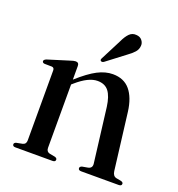

<svg xmlns="http://www.w3.org/2000/svg" viewBox="-123 -769 808 871"><g transform="rotate(20 281.5 -333.5)"><path d="M186.5 -444V-378Q238.5 -424.5 276.2 -444Q314 -463.5 349.5 -463.5Q403 -463.5 432.8 -428Q462.5 -392.5 471 -327L505 -52Q508 -29.5 524.5 -25.5L548.5 -21Q559.5 -18 559.5 -10.5Q559.5 0 545.5 0H364.5Q350 0 350 -10.5Q350 -18 360.5 -21.5L388.5 -26.5Q408.5 -31 406 -52L373.5 -314.5Q367 -363.5 348.8 -387.2Q330.5 -411 294.5 -411Q251 -411 194.5 -361.5L186.5 -354.5V-49Q186.5 -30.5 202.5 -26.5L229 -21.5Q240 -18.5 240 -10.5Q240 0 225.5 0H46.5Q33 0 33 -10.5Q33 -18 44 -21L72 -26.5Q88.5 -30.5 88.5 -48.5V-386.5Q88.5 -400 77 -401L41 -401.5Q30.5 -403 30.5 -411Q30.5 -418 43 -423L143 -454Q162 -460.5 170.5 -460.5Q186.5 -460.5 186.5 -444ZM328.5 -614.5Q340.5 -640.5 354.5 -654.8Q368.5 -669 388.5 -667Q407 -666 416.5 -653.5Q426 -641 424.5 -627.5Q423.5 -610 411.5 -596.5Q399.5 -583 381 -570L291 -501.5Q282 -496.5 276.5 -501.5Q272 -505.5 277.5 -515Z"/></g></svg>

Font: Fraunces 72pt S000
Style: Regular
Weight: 400
Version: Version 1.000; ttfautohint (v1.8.3)